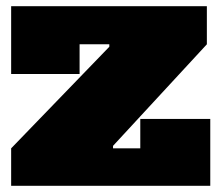

<svg xmlns="http://www.w3.org/2000/svg" viewBox="-20 -600 706 620"><path d="M16 -121 333 -449V-482L648 -457L345 -129V-93ZM648 -580V-457H237V-361H16V-580ZM433 -216H659V0H16V-121H433Z"/></svg>

Font: Hepta Slab ExtraLight Black
Style: Regular
Weight: 900
Version: Version 1.102